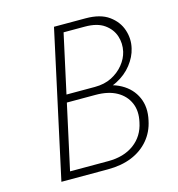

<svg xmlns="http://www.w3.org/2000/svg" viewBox="-100 -745 773 833"><g transform="rotate(-15 286.5 -329.0)"><path d="M74 0 217 -658H359Q425 -658 463 -630.5Q501 -603 514.5 -562Q528 -521 518 -480Q510 -444 483.5 -410Q457 -376 415 -354.5Q373 -333 318 -333L323 -357Q389 -357 435 -331.5Q481 -306 501 -261Q521 -216 508 -159Q498 -110 467.5 -74Q437 -38 390.5 -19Q344 0 283 0ZM122 -34H294Q364 -34 410 -68Q456 -102 468 -162Q479 -210 463 -247Q447 -284 409.5 -305Q372 -326 315 -326H170L178 -360H321Q364 -360 396.5 -376.5Q429 -393 450.5 -419.5Q472 -446 479 -476Q487 -512 476 -545.5Q465 -579 433.5 -601.5Q402 -624 347 -624H251Z"/></g></svg>

Font: Ysabeau Office ExtraLight
Style: Italic
Weight: 250
Italic angle: -12°
Designer: Christian Thalmann (Catharsis Fonts)
Version: Version 2.001;gftools[0.9.30]; featfreeze: tnum,lnum,ss02